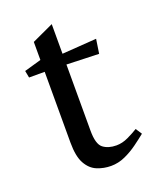

<svg xmlns="http://www.w3.org/2000/svg" viewBox="-107 -587 550 670"><g transform="rotate(-20 168.0 -252.0)"><path d="M27 -372 22 -398 85 -416V-483L165 -520V-410L293 -419L285 -366L165 -370V-124Q165 -74 184 -59.5Q203 -45 233 -45Q255 -45 277 -55.5Q299 -66 315 -76L330 -53Q314 -40 291.5 -23.5Q269 -7 243.5 4.5Q218 16 191 16Q164 16 139.5 6Q115 -4 100 -31Q85 -58 85 -109V-372Z"/></g></svg>

Font: Buenard
Style: Regular
Weight: 400
Version: Version 2.000